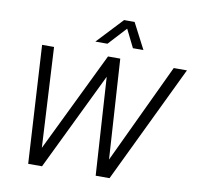

<svg xmlns="http://www.w3.org/2000/svg" viewBox="-100 -1083 1222 1188"><g transform="rotate(10 510.5 -489.5)"><path d="M432 -817 584 -979H650L734 -817H668L612 -930L508 -817ZM154 0 111 -740H186L220 -112L525 -740H602L642 -113L938 -740H1021L665 0H578L539 -615L241 0Z"/></g></svg>

Font: Be Vietnam Pro Light
Style: Italic
Weight: 300
Italic angle: -12°
Designer: Lam Bao, Tony Le, Vietanh Nguyen
Foundry: Yellow Type Foundry
Version: Version 1.002; ttfautohint (v1.8.3)